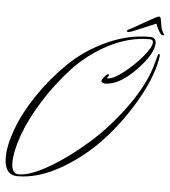

<svg xmlns="http://www.w3.org/2000/svg" viewBox="-75 -899 865 977"><g transform="rotate(5 357.5 -410.0)"><path d="M656 -796Q560 -754 550.5 -754Q541 -754 541 -758V-760Q541 -763 557.5 -771Q574 -779 606 -798Q688 -846 696.5 -846Q705 -846 707 -836.5Q709 -827 711.5 -812Q714 -797 715 -792Q718 -777 731 -758L732 -756Q732 -753 724 -753Q716 -753 705 -771Q694 -789 688 -809ZM719 -648Q707 -555 643.5 -438.5Q580 -322 489.5 -219Q399 -116 280 -45Q161 26 51 26Q-17 26 -17 -65Q-17 -127 15 -213Q47 -299 109 -390.5Q171 -482 251 -560Q331 -638 439.5 -688.5Q548 -739 660 -739Q692 -739 692 -710Q692 -655 609 -569Q526 -483 452 -482Q434 -486 434 -493.5Q434 -501 446.5 -516Q459 -531 464.5 -531Q470 -531 470 -527.5Q470 -524 466 -520Q462 -516 462 -512Q462 -510 466 -510Q493 -510 544.5 -550Q596 -590 637 -639Q678 -688 678 -712Q678 -727 660 -727Q554 -727 451 -673Q348 -619 272.5 -537Q197 -455 138 -360.5Q79 -266 49 -182Q19 -98 19 -41Q19 16 56 16Q115 16 211.5 -40.5Q308 -97 405.5 -183.5Q503 -270 586 -386Q669 -502 697 -608Q709 -656 712 -656Q719 -656 719 -648Z"/></g></svg>

Font: Herr Von Muellerhoff
Style: Regular
Weight: 400
Version: Version 1.000